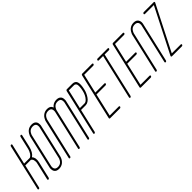

<svg xmlns="http://www.w3.org/2000/svg" viewBox="235 -2179 3756 3756"><g transform="rotate(-45 2113.5 -300.5)"><path d="M490 -526Q459 -392 380 -339Q434 -284 409 -174L328 176Q325 185 317.5 191Q310 197 301 197Q296 197 291.5 194.5Q287 192 285.5 187Q284 182 285 176L366 -174Q375 -205 373 -229Q371 -253 367.5 -268.5Q364 -284 355 -295.5Q346 -307 340.5 -311.5Q335 -316 330 -319H175L60 176Q59 182 55 187Q51 192 45.5 194.5Q40 197 34 197Q26 197 21 191Q16 185 18 176L239 -781Q241 -790 248.5 -796.5Q256 -803 265 -803Q274 -803 279 -796.5Q284 -790 282 -781L184 -361H341Q347 -363 354 -366.5Q361 -370 374.5 -382Q388 -394 400 -410.5Q412 -427 425.5 -457.5Q439 -488 447 -526L506 -781Q508 -790 516 -796.5Q524 -803 532.5 -803Q541 -803 546 -796.5Q551 -790 549 -781Z M597 197Q529 197 499 156Q484 136 480.5 106.5Q477 77 478.5 64Q480 51 483 42L641 -644Q643 -652 647 -665Q651 -678 668.5 -707.5Q686 -737 710 -758Q759 -798 827 -798Q895 -798 925 -758Q940 -737 943.5 -708Q947 -679 945 -666Q943 -653 941 -644L783 42Q782 45 780.5 50.5Q779 56 774 69.5Q769 83 762 96.5Q755 110 742 126.5Q729 143 714 156Q665 197 597 197ZM733 -728Q716 -714 703.5 -692Q691 -670 687.5 -659.5Q684 -649 683 -644L525 43Q524 45 523.5 49Q523 53 522 63.5Q521 74 521.5 83.5Q522 93 525.5 105.5Q529 118 536 127Q557 155 607 155Q657 155 691 126Q708 112 720.5 90Q733 68 736.5 58Q740 48 741 42L899 -645Q901 -651 902.5 -660.5Q904 -670 901.5 -692Q899 -714 888 -729Q867 -756 817 -756Q767 -756 733 -728Z M1613 -758Q1628 -738 1631.5 -708.5Q1635 -679 1633 -666Q1631 -653 1629 -644L1439 178Q1437 187 1429.5 193Q1422 199 1413 199Q1404 199 1399.5 193Q1395 187 1397 178L1587 -645Q1588 -651 1589.5 -660.5Q1591 -670 1588.5 -692Q1586 -714 1576 -729Q1555 -757 1504 -757Q1454 -757 1421 -729Q1403 -714 1390 -691.5Q1377 -669 1374 -659.5Q1371 -650 1370 -644L1180 178Q1179 182 1176.5 186Q1174 190 1170.5 193Q1167 196 1162.5 197.5Q1158 199 1154 199Q1145 199 1140.5 193Q1136 187 1138 178L1328 -645Q1329 -651 1330.5 -660.5Q1332 -670 1329.5 -692Q1327 -714 1316 -729Q1295 -757 1245 -757Q1195 -757 1161 -729Q1144 -714 1131 -691.5Q1118 -669 1115 -659.5Q1112 -650 1111 -644L921 178Q919 187 911.5 193Q904 199 895 199Q886 199 881.5 193Q877 187 879 178L1068 -643Q1070 -651 1074 -664.5Q1078 -678 1095.5 -708Q1113 -738 1138 -758Q1187 -799 1255 -799Q1323 -799 1354 -758Q1363 -745 1368 -728Q1381 -745 1397 -758Q1446 -799 1514 -799Q1582 -799 1613 -758Z M1557 177 1777 -777Q1779 -785 1787 -791.5Q1795 -798 1803 -798H1952Q2029 -798 2050.5 -739.5Q2072 -681 2042 -552Q2034 -514 2016.5 -474.5Q1999 -435 1974 -398Q1949 -361 1914 -338Q1879 -315 1841 -315H1713L1599 177Q1597 185 1589.5 191.5Q1582 198 1573.5 198Q1565 198 1560 191.5Q1555 185 1557 177ZM1723 -357H1851Q1884 -357 1916.5 -390Q1949 -423 1969.5 -465.5Q1990 -508 2000 -552Q2014 -610 2015.5 -651Q2017 -692 2012 -712Q2007 -732 1992.5 -742.5Q1978 -753 1968.5 -754Q1959 -755 1943 -755H1815Z M2394 -316H2141L2032 159H2284Q2290 159 2294 162Q2298 165 2300 169.5Q2302 174 2300 180Q2299 185 2296.5 188.5Q2294 192 2290.5 195Q2287 198 2282.5 200Q2278 202 2274 202H2001Q1992 202 1987 195.5Q1982 189 1984 180L2206 -779Q2208 -788 2215.5 -794.5Q2223 -801 2232 -801H2506Q2514 -801 2519 -794.5Q2524 -788 2522 -779Q2521 -774 2517 -769Q2513 -764 2507 -761Q2501 -758 2496 -758H2244L2151 -358H2403Q2412 -358 2417 -352Q2422 -346 2420 -337Q2418 -328 2410 -322Q2402 -316 2394 -316Z M2935 -798Q2944 -798 2948.5 -792Q2953 -786 2951 -777Q2950 -771 2946 -766Q2942 -761 2936.5 -758.5Q2931 -756 2925 -756H2807L2592 176Q2590 184 2582.5 190.5Q2575 197 2566 197Q2561 197 2556.5 194Q2552 191 2550.5 186Q2549 181 2550 176L2765 -756H2644Q2635 -756 2630.5 -762Q2626 -768 2628 -777Q2630 -786 2637.5 -792Q2645 -798 2654 -798Z M3246 -316H2993L2884 159H3136Q3142 159 3146 162Q3150 165 3152 169.5Q3154 174 3152 180Q3151 185 3148.5 188.5Q3146 192 3142.5 195Q3139 198 3134.5 200Q3130 202 3126 202H2853Q2844 202 2839 195.5Q2834 189 2836 180L3058 -779Q3060 -788 3067.5 -794.5Q3075 -801 3084 -801H3358Q3366 -801 3371 -794.5Q3376 -788 3374 -779Q3373 -774 3369 -769Q3365 -764 3359 -761Q3353 -758 3348 -758H3096L3003 -358H3255Q3264 -358 3269 -352Q3274 -346 3272 -337Q3270 -328 3262 -322Q3254 -316 3246 -316Z M3530 175 3719 -643Q3721 -650 3722.5 -659Q3724 -668 3721.5 -690.5Q3719 -713 3708 -727Q3687 -755 3637 -755Q3587 -755 3554 -727Q3536 -712 3523.5 -690Q3511 -668 3508 -658.5Q3505 -649 3503 -643L3315 175Q3313 184 3305 190Q3297 196 3288.5 196Q3280 196 3275.5 190Q3271 184 3273 175L3461 -642Q3463 -650 3467 -663Q3471 -676 3488.5 -706Q3506 -736 3530 -756Q3579 -797 3647 -797Q3715 -797 3745 -756Q3755 -743 3760 -727Q3765 -711 3766 -698Q3767 -685 3765.5 -671Q3764 -657 3763 -651.5Q3762 -646 3761 -643L3572 175Q3570 184 3562.5 190Q3555 196 3546.5 196Q3538 196 3533 190Q3528 184 3530 175Z M3998 158Q4007 158 4012 164Q4017 170 4015 179Q4013 188 4005 194Q3997 200 3988 200H3713Q3702 200 3698 191.5Q3694 183 3699 173L4172 -759H3924Q3916 -759 3911 -765Q3906 -771 3908 -780Q3910 -789 3917.5 -795Q3925 -801 3934 -801H4210Q4220 -801 4224.5 -792.5Q4229 -784 4224 -774L3751 158Z"/></g></svg>

Font: Soda Fountain
Style: ThinOblique
Weight: 400
Version: Version 1.0